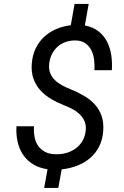

<svg xmlns="http://www.w3.org/2000/svg" viewBox="-20 -846 627 968"><path d="M412.1 -186.5Q415 -212.9 407 -232.9Q398.9 -252.9 383.3 -268.3Q367.7 -283.7 347.2 -294.9Q326.7 -306.2 304.7 -314.5Q268.6 -328.6 237.3 -347.2Q206.1 -365.7 183.3 -390.9Q160.6 -416 148.9 -448.5Q137.2 -481 140.1 -523.4Q143.1 -565.9 158.9 -599.9Q174.8 -633.8 200.7 -658.4Q226.6 -683.1 261.2 -698.5Q295.9 -713.9 336.9 -718.8L356 -826.2H427.2L407.7 -717.8Q449.7 -709.5 477.1 -687.7Q504.4 -666 520 -635.3Q535.6 -604.5 541 -567.6Q546.4 -530.8 543.9 -492.2H456.1Q457.5 -517.1 454.6 -543.5Q451.7 -569.8 441.2 -591.3Q430.7 -612.8 411.6 -627Q392.6 -641.1 361.8 -642.1Q334.5 -642.6 311.3 -634.5Q288.1 -626.5 270.8 -611.1Q253.4 -595.7 242.2 -573.7Q231 -551.8 228 -524.9Q225.1 -497.1 233.4 -476.8Q241.7 -456.5 257.6 -441.4Q273.4 -426.3 294.4 -415Q315.4 -403.8 338.4 -395Q374 -380.4 405 -362.1Q436 -343.8 458.3 -319.1Q480.5 -294.4 491.9 -262.2Q503.4 -230 500.5 -187.5Q497.6 -142.6 480.2 -108.2Q462.9 -73.7 434.8 -49.6Q406.7 -25.4 369.9 -11Q333 3.4 291 7.8L273.9 101.6H202.6L219.7 7.3Q176.8 1 146 -18.3Q115.2 -37.6 96.2 -66.2Q77.1 -94.7 68.8 -131.3Q60.5 -168 63 -209.5H151.4Q149.4 -180.7 154.3 -155.3Q159.2 -129.9 172.4 -110.8Q185.5 -91.8 207.3 -80.3Q229 -68.8 260.7 -68.4Q289.1 -67.4 314.9 -75Q340.8 -82.5 361.3 -97.4Q381.8 -112.3 395.3 -134.8Q408.7 -157.2 412.1 -186.5Z"/></svg>

Font: TypoPRO Roboto Mono
Style: Italic
Weight: 400
Designer: Google
Version: Version 2.000986; 2015; ttfautohint (v1.3)